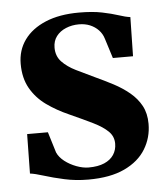

<svg xmlns="http://www.w3.org/2000/svg" viewBox="-45 -579 550 631"><g transform="rotate(-5 230.0 -263.0)"><path d="M222 11.5Q180 11.5 142.8 3.2Q105.5 -5 77 -14Q48.5 -23 32 -25L34 -155H102.5L123.5 -86.5Q130.5 -70.5 147.5 -57.2Q164.5 -44 186 -36Q207.5 -28 226 -28Q257 -28 277.8 -37Q298.5 -46 309 -62Q319.5 -78 319.5 -98.5Q319.5 -122.5 302.5 -139.2Q285.5 -156 254 -171.5Q222.5 -187 178 -207Q137 -225 104.2 -248.5Q71.5 -272 52.2 -305.8Q33 -339.5 33 -386.5Q33 -431.5 57.5 -465.5Q82 -499.5 128 -518.8Q174 -538 238 -538Q283 -538 314.5 -531.5Q346 -525 367.8 -517.8Q389.5 -510.5 405.5 -508.5L403 -379.5H336.5L316 -444.5Q311 -461.5 299.2 -473.8Q287.5 -486 271.2 -492.8Q255 -499.5 235 -499.5Q211.5 -499.5 191.8 -491.2Q172 -483 160.2 -467.5Q148.5 -452 148.5 -430Q148.5 -402 166 -383.5Q183.5 -365 211.8 -351Q240 -337 272 -322Q302.5 -308 331.5 -292.8Q360.5 -277.5 383.8 -258.2Q407 -239 420.8 -213.8Q434.5 -188.5 434.5 -154Q434.5 -108.5 411.5 -70.8Q388.5 -33 341.5 -10.8Q294.5 11.5 222 11.5Z"/></g></svg>

Font: Merriweather 96pt
Style: Bold
Weight: 700
Version: Version 2.100